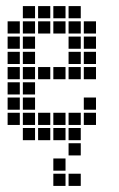

<svg xmlns="http://www.w3.org/2000/svg" viewBox="-20 -465 390 630"><path d="M55 -45V-5H95V-45ZM105 -45V-5H145V-45ZM155 -45V-5H195V-45ZM205 -45V-5H245V-45ZM5 -95V-55H45V-95ZM55 -95V-55H95V-95ZM105 -95V-55H145V-95ZM155 -95V-55H195V-95ZM205 -95V-55H245V-95ZM255 -95V-55H295V-95ZM55 -445V-405H95V-445ZM105 -445V-405H145V-445ZM155 -445V-405H195V-445ZM205 -445V-405H245V-445ZM5 -395V-355H45V-395ZM5 -345V-305H45V-345ZM5 -295V-255H45V-295ZM5 -245V-205H45V-245ZM5 -195V-155H45V-195ZM5 -145V-105H45V-145ZM55 -395V-355H95V-395ZM55 -345V-305H95V-345ZM55 -295V-255H95V-295ZM55 -245V-205H95V-245ZM55 -195V-155H95V-195ZM55 -145V-105H95V-145ZM105 -245V-205H145V-245ZM155 -245V-205H195V-245ZM205 -245V-205H245V-245ZM255 -245V-205H295V-245ZM205 -395V-355H245V-395ZM205 -345V-305H245V-345ZM205 -295V-255H245V-295ZM255 -395V-355H295V-395ZM255 -345V-305H295V-345ZM255 -295V-255H295V-295ZM255 -145V-105H295V-145ZM155 -395V-355H195V-395ZM105 -395V-355H145V-395ZM205 5V45H245V5ZM155 55V95H195V55ZM205 105V145H245V105ZM155 105V145H195V105Z"/></svg>

Font: Nose Transport 13 Square
Style: Regular
Weight: 400
Designer: Nico Rohrbach
Foundry: Nose
Version: Version 1.400;Glyphs 3.2.3 (3260)